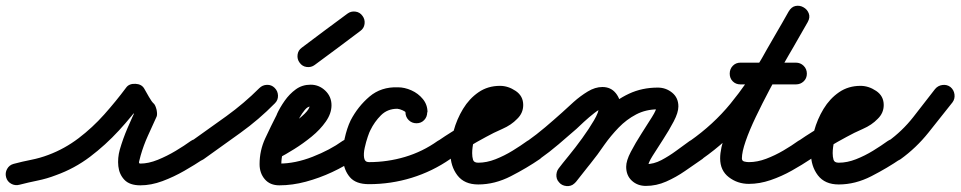

<svg xmlns="http://www.w3.org/2000/svg" viewBox="-50 -594 3312 662"><path d="M17 43Q2 47 -11.5 39.5Q-25 32 -29 17Q-33 2 -25.5 -11.5Q-18 -25 -3 -29Q27 -37 57.5 -43Q88 -49 117 -60Q173 -81 221 -117.5Q269 -154 309.5 -199.5Q350 -245 385 -292Q395 -306 417 -305Q438 -304 447 -289Q454 -277 463.5 -260Q473 -243 481 -236Q486 -231 490 -215Q493 -199 490 -192Q475 -159 460 -126Q445 -93 435 -58Q431 -43 429.5 -36.5Q428 -30 434 -30Q462 -30 494 -43Q526 -56 556 -74Q586 -92 608 -108Q608 -108 608 -108Q608 -108 608 -108Q621 -117 636.5 -114Q652 -111 661 -99Q670 -86 667 -70.5Q664 -55 652 -46Q622 -26 585.5 -5Q549 16 510 30.5Q471 45 434 45Q397 45 379 26Q361 7 358 -21Q355 -49 363 -78Q374 -116 389.5 -152Q405 -188 422 -224Q424 -227 426.5 -219.5Q429 -212 431 -203Q433 -193 433.5 -185.5Q434 -178 431 -180Q416 -193 404.5 -213Q393 -233 383 -251Q379 -258 390 -261Q401 -264 415 -263Q429 -262 439.5 -258Q450 -254 445 -248Q406 -194 360 -144Q314 -94 260.5 -53.5Q207 -13 143 10Q112 22 80 28.5Q48 35 17 43Q17 43 17 43Q17 43 17 43Z M599 -54Q590 -67 593 -82Q596 -97 608 -106Q669 -149 730.5 -193.5Q792 -238 844 -290Q844 -290 844 -290Q844 -290 844 -290Q855 -301 870.5 -301.5Q886 -302 897 -291Q908 -280 908.5 -264.5Q909 -249 898 -238Q843 -182 779 -136Q715 -90 652 -45Q639 -36 623.5 -38.5Q608 -41 599 -54Z M911 -49Q897 -42 882.5 -46.5Q868 -51 860 -65Q853 -78 857.5 -93Q862 -108 876 -115Q886 -121 909 -135Q932 -149 957 -166.5Q982 -184 1000 -201.5Q1018 -219 1018 -231Q1018 -231 1018 -230Q1019 -228 1020 -227Q1020 -227 1021 -227Q1011 -227 1001 -215Q991 -203 983 -188.5Q975 -174 972 -167Q972 -167 972 -166Q971 -166 971 -166Q955 -134 937.5 -99.5Q920 -65 920 -28Q920 -24 920 -23Q918 -26 916 -28Q915 -29 913 -29.5Q911 -30 913 -30Q968 -30 1028 -53.5Q1088 -77 1131 -108Q1131 -108 1131 -108Q1131 -108 1131 -108Q1144 -117 1159.5 -114Q1175 -111 1184 -99Q1193 -86 1190 -70.5Q1187 -55 1175 -46Q1139 -21 1095 -0.5Q1051 20 1004.5 32.5Q958 45 913 45Q881 45 863 24Q845 3 845 -28Q845 -75 864.5 -117Q884 -159 905 -200Q905 -200 904 -200Q904 -199 904 -199Q915 -223 931.5 -246.5Q948 -270 970 -286Q992 -302 1021 -302Q1050 -302 1071.5 -281.5Q1093 -261 1093 -231Q1093 -203 1073.5 -175Q1054 -147 1024.5 -123Q995 -99 964.5 -80Q934 -61 911 -49Q911 -49 911 -49Q911 -49 911 -49Z M1035 -370Q1023 -361 1007.5 -363Q992 -365 983 -378Q974 -390 976 -405.5Q978 -421 991 -430Q1030 -459 1069 -488.5Q1108 -518 1148 -547Q1148 -547 1148 -547Q1148 -547 1148 -547Q1160 -556 1175.5 -554Q1191 -552 1200 -539Q1209 -527 1207 -511.5Q1205 -496 1192 -487Q1153 -458 1114 -428.5Q1075 -399 1035 -370Q1035 -370 1035 -370Q1035 -370 1035 -370Z M1424 -207H1423Q1423 -191 1412.5 -180Q1402 -169 1386 -169Q1370 -169 1359 -180Q1348 -191 1348 -207Q1348 -209 1338.5 -213.5Q1329 -218 1320 -219Q1286 -219 1263.5 -196.5Q1241 -174 1227 -145Q1224 -140 1218 -122.5Q1212 -105 1207.5 -84.5Q1203 -64 1205.5 -49.5Q1208 -35 1222 -35Q1286 -35 1346.5 -53Q1407 -71 1459 -108Q1459 -108 1459 -108Q1459 -108 1459 -108Q1472 -117 1487.5 -114Q1503 -111 1512 -99Q1521 -86 1518 -70.5Q1515 -55 1503 -46Q1441 -3 1369.5 19Q1298 41 1222 41Q1177 41 1156.5 17Q1136 -7 1133 -42.5Q1130 -78 1138 -115Q1146 -152 1159 -179Q1184 -227 1224 -261Q1264 -295 1322 -293Q1345 -293 1368.5 -282.5Q1392 -272 1408 -252.5Q1424 -233 1424 -207Q1424 -207 1424 -207Q1424 -207 1424 -207Z M1502 -46Q1490 -37 1474.5 -40Q1459 -43 1450 -56Q1441 -68 1444 -83.5Q1447 -99 1460 -108Q1509 -142 1560.5 -170Q1612 -198 1664 -226Q1672 -231 1677 -234Q1680 -236 1680 -236Q1679 -234 1679 -232Q1679 -239 1679.5 -232Q1680 -225 1680 -224Q1682 -220 1680.5 -221.5Q1679 -223 1674 -223Q1650 -223 1632 -206Q1614 -189 1602 -163.5Q1590 -138 1584 -111.5Q1578 -85 1578 -66Q1578 -53 1581 -43Q1584 -33 1599 -33Q1628 -33 1658.5 -45Q1689 -57 1717.5 -74.5Q1746 -92 1768 -108Q1781 -117 1796.5 -114Q1812 -111 1821 -99Q1830 -86 1827 -70.5Q1824 -55 1812 -46Q1767 -15 1711.5 13.5Q1656 42 1599 42Q1551 42 1527 10.5Q1503 -21 1503 -66Q1503 -102 1514 -142.5Q1525 -183 1546.5 -218.5Q1568 -254 1600 -276Q1632 -298 1674 -298Q1702 -298 1728 -280.5Q1754 -263 1754 -232Q1754 -204 1733 -184Q1713 -163 1682 -149.5Q1651 -136 1626 -122Q1594 -105 1563 -86Q1532 -67 1502 -46Q1502 -46 1502 -46Q1502 -46 1502 -46Z M1759 -56Q1750 -68 1753 -83.5Q1756 -99 1769 -108Q1800 -130 1829.5 -155Q1859 -180 1888 -206Q1905 -222 1928 -242.5Q1951 -263 1976.5 -278.5Q2002 -294 2027 -294Q2056 -294 2073 -273Q2090 -252 2090 -224Q2090 -197 2072.5 -162Q2055 -127 2030 -90.5Q2005 -54 1979 -21.5Q1953 11 1936 33Q1936 33 1936 33Q1936 33 1936 33Q1926 45 1910.5 47Q1895 49 1883 40Q1871 30 1869 14.5Q1867 -1 1876 -13Q1888 -29 1911 -57Q1934 -85 1957.5 -117.5Q1981 -150 1998 -179Q2015 -208 2015 -224Q2015 -229 2016.5 -225.5Q2018 -222 2022 -220Q2023 -219 2025.5 -219Q2028 -219 2027 -219Q2018 -219 1999.5 -204.5Q1981 -190 1963 -173.5Q1945 -157 1938 -150Q1907 -123 1876 -96.5Q1845 -70 1811 -46Q1799 -37 1783.5 -40Q1768 -43 1759 -56ZM1935 33Q1926 46 1910.5 47.5Q1895 49 1883 39Q1870 30 1868.5 14.5Q1867 -1 1877 -13Q1901 -44 1925.5 -74.5Q1950 -105 1972 -137Q2001 -179 2037.5 -214.5Q2074 -250 2119 -271Q2164 -292 2218 -292Q2246 -292 2267.5 -274.5Q2289 -257 2289 -227Q2289 -206 2273 -175.5Q2257 -145 2236.5 -113.5Q2216 -82 2200 -56.5Q2184 -31 2184 -19Q2184 -19 2183 -21Q2181 -25 2177 -26.5Q2173 -28 2177 -28Q2204 -28 2230.5 -42Q2257 -56 2282 -74.5Q2307 -93 2328 -108Q2341 -117 2356.5 -114Q2372 -111 2381 -99Q2390 -86 2387 -70.5Q2384 -55 2372 -46Q2343 -26 2312 -4.5Q2281 17 2247 32Q2213 47 2177 47Q2148 47 2128.5 29Q2109 11 2109 -19Q2109 -40 2125 -70.5Q2141 -101 2161.5 -133Q2182 -165 2198 -190.5Q2214 -216 2214 -227Q2214 -229 2214 -226.5Q2214 -224 2215 -223Q2216 -220 2218.5 -218.5Q2221 -217 2218 -217Q2177 -217 2143.5 -199.5Q2110 -182 2083 -154Q2056 -126 2034 -95Q2011 -61 1985.5 -29.5Q1960 2 1935 33Q1935 33 1935 33Q1935 33 1935 33Z M2371 -46Q2359 -37 2343.5 -40Q2328 -43 2319 -56Q2310 -68 2313 -83.5Q2316 -99 2329 -108Q2410 -165 2468.5 -236.5Q2527 -308 2574.5 -389Q2622 -470 2669 -554Q2679 -571 2693.5 -573.5Q2708 -576 2720 -569Q2733 -562 2738.5 -548Q2744 -534 2735 -518Q2723 -498 2702.5 -462Q2682 -426 2656 -380.5Q2630 -335 2604 -286Q2578 -237 2556 -191Q2534 -145 2521 -107.5Q2508 -70 2508 -48Q2508 -39 2516.5 -37Q2525 -35 2532 -35Q2561 -35 2591.5 -46.5Q2622 -58 2651 -75Q2680 -92 2702 -108Q2702 -108 2702 -108Q2702 -108 2702 -108Q2715 -117 2730.5 -114Q2746 -111 2755 -99Q2764 -86 2761 -70.5Q2758 -55 2746 -46Q2716 -26 2680.5 -6Q2645 14 2607 27Q2569 40 2532 40Q2493 40 2463 17Q2433 -6 2433 -48Q2433 -82 2451.5 -134Q2470 -186 2499.5 -246.5Q2529 -307 2562 -366.5Q2595 -426 2624 -475.5Q2653 -525 2669 -554Q2679 -571 2693.5 -573.5Q2708 -576 2720 -569Q2733 -562 2738.5 -548Q2744 -534 2735 -518Q2684 -428 2633.5 -342.5Q2583 -257 2520.5 -182Q2458 -107 2371 -46Q2371 -46 2371 -46Q2371 -46 2371 -46ZM2503 -303Q2487 -303 2476.5 -313.5Q2466 -324 2466 -340Q2466 -356 2476.5 -367Q2487 -378 2503 -378Q2551 -378 2598.5 -378Q2646 -378 2694 -378Q2694 -378 2694 -378Q2694 -378 2694 -378Q2710 -378 2721 -367Q2732 -356 2732 -340Q2732 -324 2721 -313.5Q2710 -303 2694 -303Q2646 -303 2598.5 -303Q2551 -303 2503 -303Q2503 -303 2503 -303Q2503 -303 2503 -303Z M2745 -46Q2733 -37 2717.5 -40Q2702 -43 2693 -56Q2684 -68 2687 -83.5Q2690 -99 2703 -108Q2752 -142 2803.5 -170Q2855 -198 2907 -226Q2915 -231 2920 -234Q2923 -236 2923 -236Q2922 -234 2922 -232Q2922 -239 2922.5 -232Q2923 -225 2923 -224Q2925 -220 2923.5 -221.5Q2922 -223 2917 -223Q2893 -223 2875 -206Q2857 -189 2845 -163.5Q2833 -138 2827 -111.5Q2821 -85 2821 -66Q2821 -53 2824 -43Q2827 -33 2842 -33Q2871 -33 2901.5 -45Q2932 -57 2960.5 -74.5Q2989 -92 3011 -108Q3024 -117 3039.5 -114Q3055 -111 3064 -99Q3073 -86 3070 -70.5Q3067 -55 3055 -46Q3010 -15 2954.5 13.5Q2899 42 2842 42Q2794 42 2770 10.5Q2746 -21 2746 -66Q2746 -102 2757 -142.5Q2768 -183 2789.5 -218.5Q2811 -254 2843 -276Q2875 -298 2917 -298Q2945 -298 2971 -280.5Q2997 -263 2997 -232Q2997 -204 2976 -184Q2956 -163 2925 -149.5Q2894 -136 2869 -122Q2837 -105 2806 -86Q2775 -67 2745 -46Q2745 -46 2745 -46Q2745 -46 2745 -46Z M3055 -45Q3042 -36 3026.5 -38.5Q3011 -41 3002 -54Q2993 -67 2996 -82Q2999 -97 3011 -106Q3061 -142 3099 -190.5Q3137 -239 3174 -287Q3174 -287 3174 -287Q3174 -287 3174 -287Q3184 -299 3199.5 -301Q3215 -303 3227 -294Q3239 -284 3241 -268.5Q3243 -253 3234 -241Q3193 -189 3151 -136.5Q3109 -84 3055 -45Q3055 -45 3055 -45Q3055 -45 3055 -45Z"/></svg>

Font: FRB American Cursive Guidelines Arrows Extrabold
Style: Bold Italic
Weight: 800
Italic angle: -25°
Version: Version 2.0;Modular Font Editor K font №1